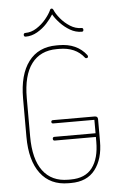

<svg xmlns="http://www.w3.org/2000/svg" viewBox="-58 -883 569 927"><g transform="rotate(-5 227.0 -419.5)"><path d="M188 -207Q179 -207 179 -216Q179 -225 188 -225H387V-290H188Q179 -290 179 -298Q179 -306 188 -306H390Q405 -306 405 -291V-184Q405 -99 365.5 -47.5Q326 4 248 4H236Q148 4 100.5 -59Q53 -122 53 -237V-423Q53 -538 100.5 -601Q148 -664 236 -664H248Q335 -664 381 -604Q383 -600 383 -598Q383 -590 374 -590Q370 -590 368 -593Q327 -646 248 -646H236Q156 -646 113.5 -589.5Q71 -533 71 -423V-237Q71 -127 113.5 -70Q156 -13 236 -13H248Q319 -13 353 -58Q387 -103 387 -184V-207ZM220 -837Q222 -843 228 -843Q233 -843 236 -837Q244 -817 263.5 -793.5Q283 -770 309 -753.5Q335 -737 364 -737Q372 -737 372 -728Q372 -719 364 -719Q334 -719 307.5 -734.5Q281 -750 260 -772.5Q239 -795 228 -815Q216 -795 195.5 -772.5Q175 -750 148 -734.5Q121 -719 92 -719Q83 -719 83 -728Q83 -737 92 -737Q120 -737 146 -753.5Q172 -770 191.5 -793.5Q211 -817 220 -837Z"/></g></svg>

Font: Libertine Sup Thin
Style: Regular
Weight: 100
Designer: Bastien Sozeau
Foundry: NBR — Bastien Sozeau
Version: Version 2.003; ttfautohint (v1.8.4.7-5d5b);gftools[0.9.33]